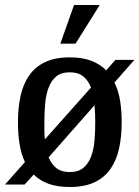

<svg xmlns="http://www.w3.org/2000/svg" viewBox="-22 -740 559 770"><path d="M-2 0 78 -90Q63 -122 56.5 -162Q50 -202 50 -250Q50 -308 60.5 -355.5Q71 -403 95 -437.5Q119 -472 159 -491Q199 -510 258 -510Q308 -510 343.5 -496.5Q379 -483 404 -458L441 -500H517L437 -409Q453 -377 459.5 -337Q466 -297 466 -250Q466 -192 455.5 -144.5Q445 -97 421 -62.5Q397 -28 357 -9Q317 10 258 10Q208 10 172.5 -3Q137 -16 113 -40L77 0ZM156 -250Q156 -233 156 -215.5Q156 -198 158 -181L343 -389Q332 -417 312 -433.5Q292 -450 258 -450Q223 -450 203 -433Q183 -416 172.5 -387.5Q162 -359 159 -323Q156 -287 156 -250ZM258 -50Q292 -50 312.5 -67Q333 -84 343.5 -112.5Q354 -141 357 -176.5Q360 -212 360 -250Q360 -285 357 -318L173 -109Q184 -82 204 -66Q224 -50 258 -50ZM275 -720H378L281 -565H220Z"/></svg>

Font: HermeneusOne
Style: Regular
Weight: 400
Designer: Rodrigo Fuenzalida, Pablo Impallari
Foundry: Pablo Impallari, Rodrigo Fuenzalida
Version: Version 1.000; ttfautohint (v0.8) -G 200 -r 50